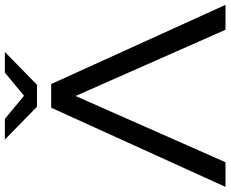

<svg xmlns="http://www.w3.org/2000/svg" viewBox="-98 -828 926 771"><g transform="rotate(-90 364.5 -443.0)"><path d="M630 0H730L412 -700H317L-1 0H98L364 -602ZM541 -886H458L365 -809L272 -886H189L321 -757H409Z"/></g></svg>

Font: Montserrat-Alt1 Med
Style: Regular
Weight: 500
Designer: Differentunic
Foundry: Differentunic
Version: Version 7.222